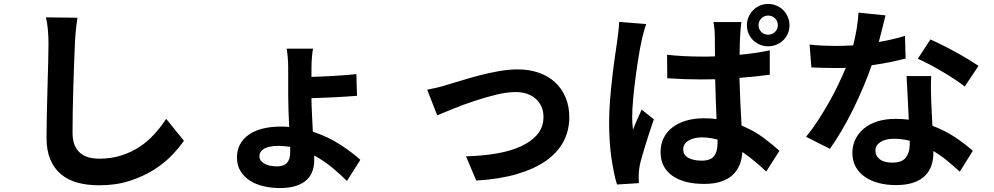

<svg xmlns="http://www.w3.org/2000/svg" viewBox="-20 -880 5040 974"><path d="M373 -790Q368 -758 364.5 -723Q361 -688 360 -658Q358 -618 356 -560Q354 -502 352 -439Q350 -376 349 -314.5Q348 -253 348 -207Q348 -169 358.5 -144Q369 -119 387.5 -103.5Q406 -88 430.5 -81.5Q455 -75 484 -75Q545 -75 596 -91.5Q647 -108 688.5 -135.5Q730 -163 763 -199.5Q796 -236 823 -277L913 -166Q889 -131 850.5 -91Q812 -51 758.5 -17.5Q705 16 636.5 38Q568 60 483 60Q422 60 373 46.5Q324 33 289 3.5Q254 -26 235 -71.5Q216 -117 216 -180Q216 -230 217.5 -299Q219 -368 221 -437Q223 -506 224.5 -566Q226 -626 226 -658Q226 -693 223 -728Q220 -763 213 -792Z M1452 -135Q1438 -137 1423 -138.5Q1408 -140 1393 -140Q1345 -140 1320.5 -126Q1296 -112 1296 -87Q1296 -65 1320 -50.5Q1344 -36 1386 -36Q1452 -36 1452 -106ZM1740 38Q1707 5 1665.5 -29.5Q1624 -64 1574 -91V-66Q1574 -39 1565.5 -13.5Q1557 12 1537 31.5Q1517 51 1483.5 62.5Q1450 74 1401 74Q1356 74 1316 64.5Q1276 55 1246.5 35.5Q1217 16 1199.5 -13Q1182 -42 1182 -81Q1182 -153 1240.5 -195.5Q1299 -238 1408 -238Q1418 -238 1427.5 -237.5Q1437 -237 1447 -236Q1445 -278 1443.5 -319.5Q1442 -361 1442 -395V-535Q1442 -564 1439.5 -591.5Q1437 -619 1434 -633H1568Q1565 -619 1562.5 -590.5Q1560 -562 1560 -536V-490Q1584 -491 1613.5 -492Q1643 -493 1673.5 -495Q1704 -497 1733.5 -499Q1763 -501 1788 -504L1791 -394Q1766 -392 1736 -390Q1706 -388 1675.5 -386.5Q1645 -385 1615 -384Q1585 -383 1560 -382Q1560 -350 1562.5 -304.5Q1565 -259 1567 -212Q1645 -186 1706.5 -146Q1768 -106 1808 -69Z M2147 -425Q2169 -429 2199 -436Q2229 -443 2252 -451Q2277 -458 2319 -471Q2361 -484 2410 -497Q2459 -510 2510.5 -519Q2562 -528 2607 -528Q2665 -528 2713.5 -511Q2762 -494 2796 -462.5Q2830 -431 2849 -386Q2868 -341 2868 -285Q2868 -218 2838.5 -162Q2809 -106 2750 -64.5Q2691 -23 2602.5 3Q2514 29 2396 36L2344 -87Q2428 -89 2500 -101.5Q2572 -114 2624.5 -138.5Q2677 -163 2707 -199.5Q2737 -236 2737 -287Q2737 -343 2698.5 -378Q2660 -413 2595 -413Q2552 -413 2496.5 -399.5Q2441 -386 2385.5 -367.5Q2330 -349 2280 -328.5Q2230 -308 2198 -295L2147 -425Z M3258 -758Q3255 -750 3251.5 -738Q3248 -726 3244.5 -713Q3241 -700 3238 -688Q3235 -676 3234 -669Q3228 -644 3220 -595Q3212 -546 3204.5 -490Q3197 -434 3192 -378.5Q3187 -323 3187 -286Q3187 -272 3188 -255Q3189 -238 3191 -222Q3201 -248 3212.5 -273.5Q3224 -299 3235 -324L3297 -275Q3286 -244 3275.5 -211Q3265 -178 3255 -146.5Q3245 -115 3237 -87Q3229 -59 3225 -39Q3223 -28 3221.5 -14.5Q3220 -1 3220 7Q3220 15 3220 26.5Q3220 38 3221 49L3110 56Q3094 5 3082 -76.5Q3070 -158 3070 -259Q3070 -315 3075 -376Q3080 -437 3086.5 -493Q3093 -549 3100 -596Q3107 -643 3111 -672Q3114 -693 3117 -719.5Q3120 -746 3121 -769ZM3620 -172Q3579 -183 3541 -183Q3499 -183 3472.5 -166.5Q3446 -150 3446 -123Q3446 -93 3472.5 -79Q3499 -65 3539 -65Q3584 -65 3602 -87.5Q3620 -110 3620 -155ZM3885 -501Q3850 -496 3811 -492Q3772 -488 3731 -485Q3733 -413 3736 -353.5Q3739 -294 3742 -243Q3805 -217 3852 -182Q3899 -147 3934 -115L3867 -10Q3803 -70 3746 -109Q3744 -74 3732 -44Q3720 -14 3697 7.5Q3674 29 3638 41Q3602 53 3552 53Q3449 53 3390 11Q3331 -31 3331 -109Q3331 -147 3346 -178.5Q3361 -210 3389.5 -232.5Q3418 -255 3459 -267.5Q3500 -280 3551 -280Q3568 -280 3584 -279Q3600 -278 3615 -276Q3613 -322 3611 -373.5Q3609 -425 3608 -478Q3590 -478 3572.5 -477.5Q3555 -477 3538 -477Q3452 -477 3365 -483L3364 -602Q3449 -593 3538 -593Q3555 -593 3572.5 -593Q3590 -593 3607 -594Q3607 -630 3606.5 -658.5Q3606 -687 3606 -703Q3606 -715 3604 -734.5Q3602 -754 3599 -768H3741Q3739 -754 3737.5 -737.5Q3736 -721 3735 -705Q3734 -688 3733 -661.5Q3732 -635 3732 -602Q3773 -606 3811.5 -611.5Q3850 -617 3885 -625ZM3877 -704Q3897 -704 3911.5 -718Q3926 -732 3926 -752Q3926 -773 3911.5 -787Q3897 -801 3877 -801Q3856 -801 3842 -786.5Q3828 -772 3828 -752Q3828 -732 3842 -718Q3856 -704 3877 -704ZM3877 -860Q3899 -860 3919 -851.5Q3939 -843 3953.5 -828.5Q3968 -814 3976.5 -794Q3985 -774 3985 -752Q3985 -729 3976.5 -709.5Q3968 -690 3953.5 -676Q3939 -662 3919 -653.5Q3899 -645 3877 -645Q3854 -645 3834.5 -653.5Q3815 -662 3800.5 -676Q3786 -690 3777.5 -709.5Q3769 -729 3769 -752Q3769 -774 3777.5 -794Q3786 -814 3800.5 -828.5Q3815 -843 3834.5 -851.5Q3854 -860 3877 -860Z M4874 -441Q4853 -458 4822.5 -478Q4792 -498 4759 -517.5Q4726 -537 4693.5 -554Q4661 -571 4636 -582L4700 -680Q4727 -668 4761 -651Q4795 -634 4829.5 -615Q4864 -596 4894.5 -577.5Q4925 -559 4944 -546ZM4574 -583Q4540 -574 4496 -565Q4452 -556 4402 -549Q4384 -497 4360 -440Q4336 -383 4308.5 -327Q4281 -271 4250.5 -219Q4220 -167 4190 -125L4069 -186Q4099 -222 4128 -266.5Q4157 -311 4183.5 -357.5Q4210 -404 4232 -450Q4254 -496 4271 -536Q4258 -535 4245.5 -535Q4233 -535 4220 -535Q4160 -535 4096 -538L4087 -654Q4119 -650 4155.5 -648.5Q4192 -647 4219 -647Q4263 -647 4308 -650Q4319 -692 4326 -735Q4333 -778 4335 -816L4472 -802Q4466 -778 4457.5 -742.5Q4449 -707 4438 -667Q4474 -673 4508 -681Q4542 -689 4571 -698ZM4595 -166Q4575 -171 4555.5 -173.5Q4536 -176 4515 -176Q4472 -176 4446.5 -159.5Q4421 -143 4421 -117Q4421 -89 4443 -72Q4465 -55 4506 -55Q4556 -55 4575.5 -81Q4595 -107 4595 -147ZM4704 -494Q4702 -462 4702.5 -431Q4703 -400 4704 -367Q4705 -346 4706.5 -312.5Q4708 -279 4710 -242Q4774 -218 4825.5 -183.5Q4877 -149 4915 -115L4849 -9Q4823 -33 4789.5 -61Q4756 -89 4715 -114V-105Q4715 -70 4705 -40.5Q4695 -11 4672.5 11.5Q4650 34 4613.5 46.5Q4577 59 4524 59Q4478 59 4438 48.5Q4398 38 4368 17.5Q4338 -3 4321 -33.5Q4304 -64 4304 -105Q4304 -141 4319 -172.5Q4334 -204 4362 -227.5Q4390 -251 4430.5 -264Q4471 -277 4523 -277Q4540 -277 4557 -276Q4574 -275 4590 -273Q4588 -329 4584.5 -389Q4581 -449 4579 -494Z"/></svg>

Font: SpoqaHanSans-Bold
Style: Regular
Weight: 700
Designer: [Spoqa Han Sans] Dong-huui Kim \uAE40 \uB3D9 \uD718   [Noto Sans] Ryoko NISHIZUKA \u897F \u585A \u6DBC \u5B50  (kana & i
Foundry: Spoqa (http://www.spoqa-han-sans.com)
Version: Version 2.000